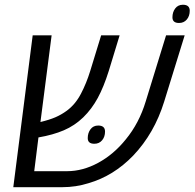

<svg xmlns="http://www.w3.org/2000/svg" viewBox="-20 -777 808 797"><path d="M35.2 0 115.7 -630.4H194.3L147.9 -270.5Q186 -279.8 210.2 -290.3Q234.4 -300.8 257.3 -317.4Q293 -343.8 315.9 -387.7Q338.9 -431.6 354.5 -482.4L399.9 -630.4H476.6L431.6 -482.9Q410.6 -416 385.7 -370.1Q360.8 -324.2 325.7 -290Q290 -255.4 244.9 -236.1Q199.7 -216.8 139.6 -206.5L122.1 -66.4H258.3Q323.7 -66.4 387.9 -101.3Q452.1 -136.2 502 -198.2Q557.6 -265.6 585 -356.4L669.4 -630.4H746.6L661.6 -355.5Q620.6 -223.1 532.7 -130.9Q451.7 -46.9 347.7 -16.6Q294.9 0 238.8 0ZM371.6 -180.2Q344.2 -180.2 344.2 -203.6Q344.2 -225.1 355.7 -240.5Q367.2 -255.9 387.7 -255.9Q416 -255.9 416 -231Q416 -209 403.8 -194.6Q391.6 -180.2 371.6 -180.2ZM723.1 -681.6Q695.8 -681.6 695.8 -705.1Q695.8 -726.6 707.3 -741.9Q718.8 -757.3 739.3 -757.3Q767.6 -757.3 767.6 -732.4Q767.6 -710.4 755.4 -696Q743.2 -681.6 723.1 -681.6Z"/></svg>

Font: Open Sans
Style: Italic
Weight: 400
Italic angle: -12°
Designer: Monotype Design Team
Foundry: Monotype Imaging Inc.
Version: Version 3.000; ttfautohint (v1.8.4)